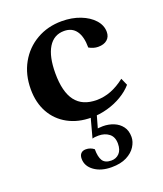

<svg xmlns="http://www.w3.org/2000/svg" viewBox="-135 -551 766 903"><g transform="rotate(-20 248.0 -99.0)"><path d="M258.5 12Q191.5 12 141 -15.7Q90.4 -43.4 62.7 -93.3Q35 -143.2 35 -210.2Q35 -283.8 66.8 -340.6Q98.5 -397.5 154.3 -429.7Q210.2 -462 280.7 -462Q331.5 -462 373 -445.9Q414.5 -429.8 438.9 -402.6Q463.4 -375.3 463.4 -342.2Q463.4 -317.7 447.1 -303.7Q430.9 -289.7 402.4 -289.7Q390.2 -289.7 378.6 -293.1Q367 -296.5 356.3 -302.8Q356.3 -357.6 335.6 -386.3Q315 -414.9 275.2 -414.9Q224.2 -414.9 196.7 -370.1Q169.3 -325.2 169.3 -241.6Q169.3 -148.5 204.1 -102.7Q238.9 -57 309.7 -57Q347 -57 382 -70.5Q417.1 -84.1 452.1 -111.5L467.8 -75.8Q445.5 -49.8 411.8 -29.9Q378.2 -9.9 338.6 1Q299.1 12 258.5 12ZM267.9 264Q215.4 264 181.7 239.7Q148 215.5 148 178.5Q148 161.5 156.7 152.3Q165.4 143.1 181.4 143.1Q203.7 143.1 221.7 157.2Q221.7 195.9 233.9 215Q246.2 234 277.5 234Q301.5 234 317.3 217.5Q333 201 333 169.5Q333 135.8 311.9 119.3Q290.9 102.9 259.6 102.9Q248.8 102.9 241.1 103.8Q233.5 104.8 228.6 106.8L257.4 0H288.1L263.7 86.7L250.9 73.7Q262.2 70.8 272.7 69.6Q283.3 68.4 294.1 68.4Q322.9 68.4 347.9 78.6Q372.8 88.7 388.3 109.2Q403.8 129.6 403.8 161.6Q403.8 185.5 388.7 209.3Q373.7 233.2 343.5 248.6Q313.4 264 267.9 264Z"/></g></svg>

Font: Petrona
Style: Regular
Weight: 400
Designer: Ringo R. Seeber
Foundry: Ringo R. Seeber
Version: Version 2.001; ttfautohint (v1.8.3)